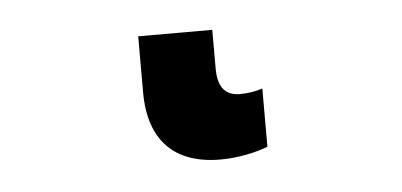

<svg xmlns="http://www.w3.org/2000/svg" viewBox="-29 12 557 266"><g transform="rotate(-5 250.0 145.0)"><path d="M269 235C294 235 320 229 335 223V142C326 145 315 147 304 147C286 147 273 138 273 109V55H170V133C170 200 205 235 269 235Z"/></g></svg>

Font: Noto Sans Mono ExtraCondensed ExtraBold
Style: Regular
Weight: 800
Width: 2
Designer: Monotype Design Team
Foundry: Monotype Imaging Inc.
Version: Version 2.014